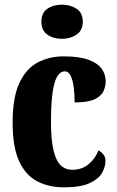

<svg xmlns="http://www.w3.org/2000/svg" viewBox="-20 -791 501 821"><path d="M254 10Q188 10 138.5 -16Q89 -42 61.5 -102.5Q34 -163 34 -266Q34 -375 63 -436.5Q92 -498 141.5 -524Q191 -550 252 -550Q320 -550 359.5 -535Q399 -520 415.5 -496Q432 -472 432 -444Q432 -423 423 -402Q414 -381 385.5 -367Q357 -353 299 -353Q299 -389 295 -419Q291 -449 282 -467.5Q273 -486 257 -486Q239 -486 226 -466.5Q213 -447 205.5 -399.5Q198 -352 198 -267Q198 -167 219 -116Q240 -65 289 -65Q330 -65 358.5 -88.5Q387 -112 401 -148Q414 -141 422.5 -130Q431 -119 431 -103Q431 -78 416.5 -52Q402 -26 363.5 -8Q325 10 254 10ZM245 -625Q208 -625 182.5 -643Q157 -661 157 -698Q157 -736 182.5 -753.5Q208 -771 245 -771Q281 -771 307.5 -753.5Q334 -736 334 -698Q334 -661 307.5 -643Q281 -625 245 -625Z"/></svg>

Font: Noto Serif Thai ExtraCondensed Black
Style: Regular
Weight: 900
Width: 2
Designer: Monotype Design Team
Foundry: Monotype Imaging Inc.
Version: Version 2.002; ttfautohint (v1.8.4.7-5d5b)